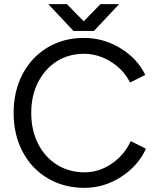

<svg xmlns="http://www.w3.org/2000/svg" viewBox="-20 -895 761 927"><path d="M45.8 -350Q45.8 -455 89.2 -537.5Q132.7 -620 210 -666Q287.3 -712 385.5 -712Q479.3 -712 561.3 -662.3Q643.3 -612.7 681.3 -533.3L607.8 -496.5Q577.3 -558.3 515.5 -596.8Q453.7 -635.3 385.5 -635.3Q311.7 -635.3 254 -598.8Q196.3 -562.2 163.6 -497.4Q130.8 -432.7 130.8 -350Q130.8 -266.5 163.7 -201.3Q196.5 -136.2 255.1 -99.6Q313.7 -63 388.5 -63Q458.5 -63 519.5 -104.8Q580.5 -146.5 611.3 -213.7L684.8 -176.8Q646 -93.2 564 -40.6Q482 12 388 12Q289 12 210.8 -34Q132.7 -80 89.2 -162.5Q45.8 -245 45.8 -350ZM340.5 -747.3 465 -875H555L433.8 -745.7H340.5ZM213.3 -875H303.3L427.8 -747.3V-745.7H334.5Z"/></svg>

Font: Oak Sans Light
Style: Regular
Weight: 400
Designer: Erik Kennedy, Walven
Foundry: Erik Kennedy, Walven
Version: Version 1.100;Glyphs 3.1.2 (3151)